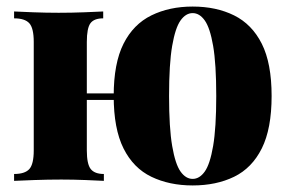

<svg xmlns="http://www.w3.org/2000/svg" viewBox="-20 -552 883 586"><path d="M568 -532Q640 -532 694.5 -505Q749 -478 779 -418.5Q809 -359 809 -259Q809 -159 779 -99Q749 -39 694.5 -12.5Q640 14 568 14Q497 14 442 -12.5Q387 -39 357 -99Q327 -159 327 -259Q327 -359 357 -418.5Q387 -478 442 -505Q497 -532 568 -532ZM295 -517V-496Q267 -496 256 -481Q245 -466 245 -424V-93Q245 -51 257 -36Q269 -21 297 -21V0Q278 -1 241 -2.5Q204 -4 167 -4Q126 -4 85 -2.5Q44 -1 23 0V-21Q56 -21 69.5 -36Q83 -51 83 -93V-424Q83 -466 69.5 -481Q56 -496 23 -496V-517Q42 -516 81.5 -514.5Q121 -513 159 -513Q199 -513 237 -514.5Q275 -516 295 -517ZM395 -267V-247H196V-267ZM568 -512Q547 -512 531 -489.5Q515 -467 505.5 -412Q496 -357 496 -259Q496 -162 505.5 -106.5Q515 -51 531 -28.5Q547 -6 568 -6Q589 -6 605 -28.5Q621 -51 630.5 -106.5Q640 -162 640 -259Q640 -357 630.5 -412Q621 -467 605 -489.5Q589 -512 568 -512Z"/></svg>

Font: Playfair Display ExtraBold
Style: Regular
Weight: 800
Designer: Claus Eggers Sørensen
Foundry: Claus Eggers Sørensen
Version: Version 1.203